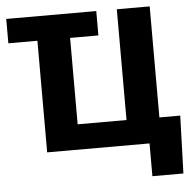

<svg xmlns="http://www.w3.org/2000/svg" viewBox="-58 -770 1008 1000"><g transform="rotate(-5 445.5 -270.0)"><path d="M163.1 -583.5H11.2V-710.9H481.9V-583.5H334V-131.8H589.4V-710.9H761.2V-130.4H870.1L860.4 171.4H698.2V0H163.1Z"/></g></svg>

Font: Roboto
Style: Regular
Weight: 900
Designer: Google
Version: Version 2.001171; 2014